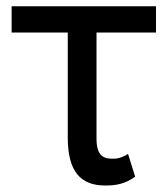

<svg xmlns="http://www.w3.org/2000/svg" viewBox="-20 -565 519 595"><path d="M463.4 -545.5H16V-464.1H190V-138.8C190 -32.7 230.1 9.9 306.5 9.9C338.4 9.9 366.5 5.7 398.8 -17.4L376.8 -88.1C366.5 -81 349.8 -73.2 332.4 -73.2C309.3 -73.2 279.1 -73.9 279.1 -134.9V-464.1H463.4Z"/></svg>

Font: Margiela Sans Text
Style: Regular
Weight: 400
Designer: Stefan Endress, Andreas Faust
Version: Version 1.100;FEAKit 1.0